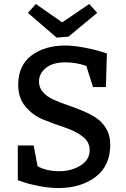

<svg xmlns="http://www.w3.org/2000/svg" viewBox="-20 -940 637 970"><path d="M431 -920 471 -875 326 -755 266 -750 121 -875 161 -920 294 -827ZM150 -205 170 -100Q215 -75 280 -75Q340 -75 386.5 -103.5Q433 -132 433 -182Q433 -224 396 -251.5Q359 -279 306 -296.5Q253 -314 199.5 -335.5Q146 -357 109 -401Q72 -445 72 -511Q72 -610 139.5 -660Q207 -710 309 -710Q351 -710 404 -700Q457 -690 488 -680L520 -670L515 -500H450L416 -607Q365 -625 310 -625Q246 -625 211.5 -596.5Q177 -568 177 -528Q177 -497 197 -474.5Q217 -452 248.5 -437.5Q280 -423 318.5 -410Q357 -397 395.5 -381Q434 -365 465.5 -344.5Q497 -324 517 -289.5Q537 -255 537 -209Q537 -102 462.5 -46Q388 10 276 10Q229 10 177.5 0Q126 -10 98 -20L70 -30V-205Z"/></svg>

Font: Bitter
Style: Regular
Weight: 400
Designer: Sol Matas
Foundry: Sol Matas
Version: Version 1.300;PS 001.300;hotconv 1.0.70;makeotf.lib2.5.58329